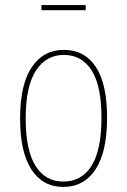

<svg xmlns="http://www.w3.org/2000/svg" viewBox="-20 -725 500 755"><path d="M401 -262Q401 -127 355.5 -58.5Q310 10 229 10Q148 10 103.5 -58.5Q59 -127 59 -259Q59 -393 105 -461Q151 -529 231 -529Q312 -529 356.5 -462.5Q401 -396 401 -262ZM81 -259Q81 -135 119.5 -73Q158 -11 229 -11Q301 -11 340 -73Q379 -135 379 -262Q379 -387 340.5 -448Q302 -509 231 -509Q161 -509 121 -447Q81 -385 81 -259ZM317 -685H143V-705H317Z"/></svg>

Font: Fira Sans Extra Condensed Thin
Style: Regular
Weight: 250
Width: 1
Designer: Carrois Corporate & Edenspiekermann AG
Foundry: Carrois Corporate GbR & Edenspiekermann AG
Version: Version 4.203